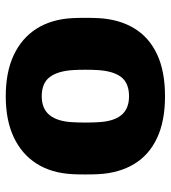

<svg xmlns="http://www.w3.org/2000/svg" viewBox="16 -586 580 651"><g transform="rotate(-90 305.5 -260.0)"><path d="M305 10Q221 10 163.5 -17Q106 -44 75.5 -94.5Q45 -145 41 -215Q40 -235 40 -260.5Q40 -286 41 -305Q45 -376 77 -426Q109 -476 166.5 -503Q224 -530 305 -530Q387 -530 444.5 -503Q502 -476 534 -426Q566 -376 570 -305Q571 -286 571 -260.5Q571 -235 570 -215Q566 -145 535.5 -94.5Q505 -44 447.5 -17Q390 10 305 10ZM305 -112Q350 -112 370.5 -139Q391 -166 394 -220Q395 -235 395 -260Q395 -285 394 -300Q391 -353 370.5 -380.5Q350 -408 305 -408Q262 -408 240.5 -380.5Q219 -353 217 -300Q216 -285 216 -260Q216 -235 217 -220Q219 -166 240.5 -139Q262 -112 305 -112Z"/></g></svg>

Font: Rubik
Style: Bold
Weight: 700
Designer: Hubert and Fischer
Foundry: Hubert and Fischer
Version: Version 2.300;gftools[0.9.30]